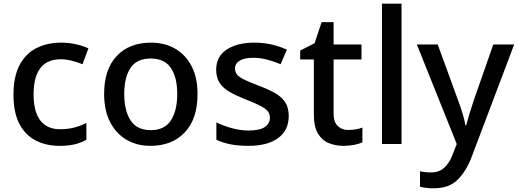

<svg xmlns="http://www.w3.org/2000/svg" viewBox="-20 -780 2805 1040"><path d="M303 10Q229 10 172.5 -19.5Q116 -49 84.5 -110Q53 -171 53 -267Q53 -366 86.5 -428.5Q120 -491 178.5 -520Q237 -549 311 -549Q353 -549 392.5 -540Q432 -531 459 -518L427 -432Q401 -443 369.5 -451Q338 -459 309 -459Q162 -459 162 -268Q162 -175 198.5 -127.5Q235 -80 305 -80Q348 -80 383.5 -89.5Q419 -99 448 -114V-23Q420 -7 385.5 1.5Q351 10 303 10Z M1050 -271Q1050 -136 981 -63Q912 10 795 10Q722 10 665.5 -23Q609 -56 576.5 -118.5Q544 -181 544 -271Q544 -404 612 -476.5Q680 -549 798 -549Q872 -549 928.5 -516.5Q985 -484 1017.5 -422Q1050 -360 1050 -271ZM653 -271Q653 -180 687.5 -127.5Q722 -75 797 -75Q871 -75 905.5 -127.5Q940 -180 940 -271Q940 -361 905.5 -412Q871 -463 796 -463Q721 -463 687 -412Q653 -361 653 -271Z M1544 -152Q1544 -74 1486.5 -32Q1429 10 1326 10Q1269 10 1227.5 1.5Q1186 -7 1152 -23V-117Q1188 -99 1235 -86Q1282 -73 1326 -73Q1387 -73 1414.5 -92Q1442 -111 1442 -143Q1442 -162 1431 -176.5Q1420 -191 1392 -206Q1364 -221 1312 -241Q1261 -261 1225 -281.5Q1189 -302 1170 -330.5Q1151 -359 1151 -403Q1151 -474 1208 -511.5Q1265 -549 1357 -549Q1407 -549 1450.5 -539Q1494 -529 1534 -511L1500 -432Q1465 -447 1427 -457Q1389 -467 1353 -467Q1304 -467 1278.5 -451.5Q1253 -436 1253 -409Q1253 -389 1265 -375Q1277 -361 1306.5 -347Q1336 -333 1386 -314Q1437 -295 1472 -274.5Q1507 -254 1525.5 -225Q1544 -196 1544 -152Z M1865 -76Q1886 -76 1907.5 -79.5Q1929 -83 1943 -89V-9Q1926 -1 1898.5 4.5Q1871 10 1842 10Q1797 10 1760.5 -5Q1724 -20 1702 -57Q1680 -94 1680 -161V-458H1606V-506L1684 -546L1722 -660H1787V-539H1938V-458H1787V-165Q1787 -120 1809 -98Q1831 -76 1865 -76Z M2155 0H2049V-760H2155Z M2238 -539H2351L2463 -232Q2476 -197 2486 -164Q2496 -131 2501 -101H2505Q2511 -125 2522 -161Q2533 -197 2545 -233L2652 -539H2765L2536 67Q2506 147 2459 193.5Q2412 240 2329 240Q2305 240 2286.5 237.5Q2268 235 2255 232V148Q2266 150 2281.5 152Q2297 154 2314 154Q2360 154 2387.5 127.5Q2415 101 2431 59L2454 0Z"/></svg>

Font: Noto Sans Thai Looped Medium
Style: Regular
Weight: 500
Designer: Sasikarn Vongin, Ben Mitchell
Foundry: The Fontpad Ltd
Version: Version 1.001; ttfautohint (v1.8.4.7-5d5b)